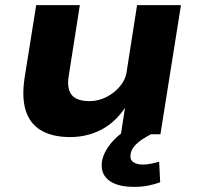

<svg xmlns="http://www.w3.org/2000/svg" viewBox="-20 -523 769 748"><path d="M253 11Q185 11 141 -14.5Q97 -40 80.5 -91.5Q64 -143 76 -221L121 -503H291L248 -229Q242 -196 249 -173Q256 -150 276 -139.5Q296 -129 328 -129Q363 -129 394.5 -145Q426 -161 447.5 -187Q469 -213 473 -241L514 -503H685L605 0H451L467 -103Q429 -46 374 -17.5Q319 11 253 11ZM502 205Q434 205 401.5 177.5Q369 150 378 101Q388 59 425.5 20.5Q463 -18 526 -45L568 0Q549 10 532 21.5Q515 33 503.5 46.5Q492 60 489 76Q485 98 498.5 108Q512 118 536 118Q553 118 567.5 115Q582 112 600 107L604 187Q579 196 555.5 200.5Q532 205 502 205Z"/></svg>

Font: Nunito Sans 7pt SemiExpanded ExtraBold
Style: Italic
Weight: 800
Width: 6
Italic angle: -9°
Designer: Vernon Adams
Foundry: Vernon Adams
Version: Version 3.101;gftools[0.9.27]